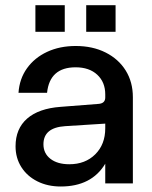

<svg xmlns="http://www.w3.org/2000/svg" viewBox="-20 -684 566 716"><path d="M301.5 -664.5H411V-565.5H301.5ZM112 -664.5H221.5V-565.5H112ZM475.5 -321.5V0H372.5V-73.5Q321.5 11.5 206.5 11.5Q157.5 11.5 119.2 -7.8Q81 -27 59.5 -61Q38 -95 38 -138.5Q38 -204 81.2 -241.8Q124.5 -279.5 205.5 -285.5L346.5 -296.5Q372.5 -298 372.5 -320.5V-332Q372.5 -377.5 342.8 -405.2Q313 -433 262 -433Q165.5 -433 155.5 -338H49Q52.5 -390 80.5 -429.2Q108.5 -468.5 155.5 -490.5Q202.5 -512.5 262.5 -512.5Q325.5 -512.5 373.8 -488.2Q422 -464 448.8 -421Q475.5 -378 475.5 -321.5ZM142 -146Q142 -112 168 -91.8Q194 -71.5 238.5 -71.5Q298 -71.5 335.2 -108.5Q372.5 -145.5 372.5 -205.5V-223L222.5 -213.5Q142 -208 142 -146Z"/></svg>

Font: Overused Grotesk Medium
Style: Regular
Weight: 525
Version: Version 0.004